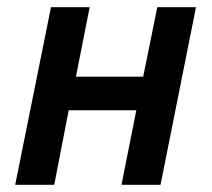

<svg xmlns="http://www.w3.org/2000/svg" viewBox="-20 -511 586 531"><path d="M22 0 121 -491H228L190 -299H376L415 -491H522L424 0H316L357 -206H170L130 0Z"/></svg>

Font: Source Sans 3 Semibold
Style: Italic
Weight: 600
Italic angle: -11°
Designer: Paul D. Hunt
Foundry: Adobe
Version: Version 3.052;hotconv 1.1.0;makeotfexe 2.6.0